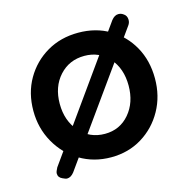

<svg xmlns="http://www.w3.org/2000/svg" viewBox="-79 -516 622 633"><g transform="rotate(-15 232.5 -200.0)"><path d="M234 10Q175 10 127.5 -18.5Q80 -47 52.5 -96Q25 -145 25 -204Q25 -265 52.5 -312.5Q80 -360 127 -387.5Q174 -415 234 -415Q294 -415 340.5 -387.5Q387 -360 413.5 -312.5Q440 -265 440 -204Q440 -144 413 -95.5Q386 -47 339.5 -18.5Q293 10 234 10ZM234 -70Q285 -70 317.5 -108Q350 -146 350 -204Q350 -262 317.5 -299Q285 -336 234 -336Q182 -336 148.5 -299Q115 -262 115 -204Q115 -146 148.5 -108Q182 -70 234 -70ZM60 35Q46 29 46 15Q46 9 53 -4L354 -426Q365 -440 378 -440Q387 -440 394 -435Q406 -428 406 -413Q406 -403 400 -395L99 26Q88 40 75 40Q71 40 67 38Q63 36 60 35Z"/></g></svg>

Font: Dongle
Style: Bold
Weight: 700
Designer: Yanghee Ryu
Foundry: Yanghee Ryu
Version: Version 2.000